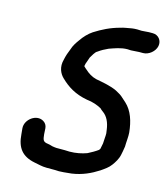

<svg xmlns="http://www.w3.org/2000/svg" viewBox="-129 -835 940 1089"><g transform="rotate(15 341.5 -290.0)"><path d="M632.1 -737H609.1C597.1 -737 580.6 -734 566.5 -734C557.3 -734.7 549.1 -735 541.7 -735C531.1 -735 520.9 -734.3 511.3 -733C487.2 -727.9 467.4 -726.6 444.5 -719C389.7 -704.2 345.4 -681.8 301.6 -654C277.8 -638.2 255.2 -614.4 238.8 -590C225.2 -571.6 211.5 -551.3 204.4 -528C195.6 -507.2 187.8 -485 183 -461C170.4 -415.5 187.7 -380 209.7 -359C250.1 -319.5 296.7 -289.2 369.1 -276C402.2 -272.9 433 -261.6 455.7 -249C460.1 -243.5 466.6 -239.1 471.9 -235C501.3 -214.9 515.8 -180.7 521.1 -141L524 -120C524.8 -102.5 521 -78 521 -60L514.4 -27L508.8 -19C491.5 -6.3 469.9 5.9 449.8 16C421 26.7 385.6 34 349.2 34C341.3 33.3 332.4 33 322.4 33H272.4C268.4 33 264.8 32.7 261.6 32L248 30C239.9 27.3 230.3 25 219.4 23C188.7 19.5 188.4 6.2 184.8 -24L182.8 -59C181.3 -75 173.9 -87.2 160.6 -95.5C115.8 -123.5 52.8 -76.5 57 -25L60.2 9C65.9 86.7 97.8 129.9 174.1 145C199.6 149.1 218 156 247.9 156H297.9C305.9 156 313.1 156.3 319.7 157C338.5 157 357.6 154.5 373.5 153L393.9 151C454.3 142 501.4 120.1 546.8 91C568.9 75.5 588.4 62.9 603.6 42C617 24 631.9 0.5 637 -25L641.2 -46C643.2 -56 644.8 -65.7 646 -75C646 -100.6 650.6 -134.5 648.5 -158C642 -223.1 623.8 -280 582.5 -318C568.6 -331.5 562.1 -335 551.1 -346C538.2 -356.8 528 -360 513.7 -369C478.4 -385.9 435.5 -393.5 390.3 -402C362.9 -408.4 340.8 -423.2 323.6 -439C317.9 -444.5 310.2 -449.5 305 -456L308 -471C311.9 -483 318.2 -498 322 -511C330.4 -523.1 341.6 -548.5 355.8 -555C373.1 -567.9 392.2 -577.9 412.2 -587C443.7 -598 478.8 -612 517.2 -612C523.2 -612 529.8 -611.7 537 -611C552.6 -611 570.3 -614 584.6 -614H607.6C640.6 -614 675.2 -642 681.8 -675C688.3 -708 665.2 -737 632.1 -737Z"/></g></svg>

Font: Smoothie
Style: It
Weight: 400
Foundry: Cannot Into Space Fonts
Version: Version 0.8